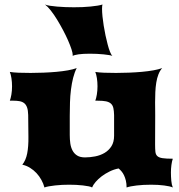

<svg xmlns="http://www.w3.org/2000/svg" viewBox="-20 -828 791 848"><path d="M78.6 -100.6Q94.2 -120.1 100.1 -150.4Q106 -180.7 105.5 -223.1L104.5 -319.8Q104 -340.8 99.6 -353.3Q95.2 -365.7 86.9 -372.3Q78.6 -378.9 66.4 -381.1Q54.2 -383.3 38.6 -383.3H23.4Q27.3 -393.1 30.3 -410.4Q33.2 -427.7 33.2 -446.8Q33.2 -465.3 30.5 -482.7Q27.8 -500 23.4 -510.3Q38.6 -507.8 62.5 -506.8Q86.4 -505.9 115.2 -505.9Q142.6 -505.9 172.1 -507.1Q201.7 -508.3 229 -510.7Q256.3 -513.2 279.8 -517.3Q303.2 -521.5 318.8 -527.3Q309.1 -508.3 303 -484.1Q296.9 -460 293.5 -432.6Q290 -405.3 289.1 -375.7Q288.1 -346.2 288.1 -316.4V-231.4Q288.1 -212.4 290.5 -194.8Q293 -177.2 300.3 -163.3Q307.6 -149.4 320.8 -141.1Q334 -132.8 355.5 -132.8Q377.4 -132.8 400.1 -137.2Q422.9 -141.6 441.7 -152.6Q460.4 -163.6 472.2 -182.1Q483.9 -200.7 483.9 -228.5V-319.8Q483.4 -338.4 480.7 -350.6Q478 -362.8 470.2 -370.1Q462.4 -377.4 448.5 -380.4Q434.6 -383.3 411.1 -383.3H400.9Q404.8 -393.1 407.7 -410.4Q410.6 -427.7 410.6 -446.8Q410.6 -465.3 408 -482.7Q405.3 -500 400.9 -510.3Q416 -507.8 439.9 -506.8Q463.9 -505.9 492.7 -505.9Q520 -505.9 549.6 -507.1Q579.1 -508.3 606.4 -510.7Q633.8 -513.2 657.2 -517.3Q680.7 -521.5 696.3 -527.3Q686 -515.6 679.7 -499.3Q673.3 -482.9 670.2 -463.1Q667 -443.4 666 -420.9Q665 -398.4 665 -375.5Q665 -360.4 665.3 -345.5Q665.5 -330.6 665.5 -316.4L665 -190.4Q665 -170.4 666.3 -158Q667.5 -145.5 674.8 -138.7Q682.1 -131.8 698 -129.4Q713.9 -127 743.2 -127Q739.3 -115.7 737.1 -99.4Q734.9 -83 734.9 -66.4Q734.9 -47.9 736.6 -29.5Q738.3 -11.2 743.2 0Q731.4 -5.4 705.1 -8.8Q678.7 -12.2 647.5 -12.2Q612.3 -12.2 583.5 -8.8Q554.7 -5.4 539.1 0Q539.1 -17.1 535.9 -30.3Q532.7 -43.5 527.8 -53.7Q522.9 -64 516.6 -71.3Q510.3 -78.6 503.9 -84Q483.4 -80.1 464.4 -70.8Q445.3 -61.5 429.4 -49.6Q413.6 -37.6 402.3 -24.4Q391.1 -11.2 386.7 0Q382.8 -2.9 371.8 -5.1Q360.8 -7.3 346.4 -9Q332 -10.7 315.9 -11.5Q299.8 -12.2 285.2 -12.2Q270.5 -12.2 254.6 -11.5Q238.8 -10.7 223.6 -9Q208.5 -7.3 196 -5.1Q183.6 -2.9 176.3 0Q171.9 -17.1 162.8 -33.4Q153.8 -49.8 141.1 -63.5Q128.4 -77.1 112.5 -86.9Q96.7 -96.7 78.6 -100.6ZM300.8 -581.1Q300.8 -582 301 -582.8Q301.3 -583.5 301.3 -584.5Q301.3 -593.3 295.7 -610.6Q290 -627.9 280.5 -649.7Q271 -671.4 258.3 -695.3Q245.6 -719.2 232.2 -741.2Q218.8 -763.2 204.8 -781Q190.9 -798.8 178.7 -808.1Q186.5 -804.7 200.9 -802.5Q215.3 -800.3 232.9 -798.8Q250.5 -797.4 269.5 -796.6Q288.6 -795.9 306.2 -795.9Q324.7 -795.9 343.8 -796.6Q362.8 -797.4 379.6 -799.1Q396.5 -800.8 410.4 -803Q424.3 -805.2 432.6 -808.1Q430.7 -802.2 430.7 -789.1Q430.7 -774.9 432.6 -755.6Q434.6 -736.3 438 -714.8Q441.4 -693.4 446 -671.6Q450.7 -649.9 455.6 -631.3Q460.4 -612.8 465.8 -599.4Q471.2 -585.9 476.1 -581.1Q472.2 -583 461.9 -584.7Q451.7 -586.4 437.7 -587.9Q423.8 -589.4 407.7 -590.1Q391.6 -590.8 377 -590.8Q346.2 -590.8 327.4 -588.1Q308.6 -585.4 300.8 -581.1Z"/></svg>

Font: Arbutus
Style: Regular
Weight: 400
Designer: Karolina Lach
Foundry: Sorkin Type Co.
Version: Version 1.003